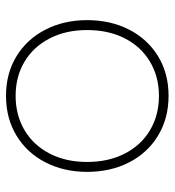

<svg xmlns="http://www.w3.org/2000/svg" viewBox="9 -566 581 639"><g transform="rotate(-90 299.5 -246.5)"><path d="M47 -247Q47 -324 78.5 -385.5Q110 -447 167.5 -482Q225 -517 300 -517Q375 -517 432 -482Q489 -447 520.5 -385.5Q552 -324 552 -247Q552 -169 520.5 -107.5Q489 -46 432 -11Q375 24 300 24Q225 24 167.5 -11Q110 -46 78.5 -107.5Q47 -169 47 -247ZM519 -247Q519 -318 491 -372Q463 -426 413.5 -455.5Q364 -485 300 -485Q236 -485 186 -455.5Q136 -426 108 -372Q80 -318 80 -247Q80 -176 108 -121.5Q136 -67 186 -37.5Q236 -8 300 -8Q364 -8 414 -38Q464 -68 491.5 -122Q519 -176 519 -247Z"/></g></svg>

Font: LINE Seed JP_TTF Thin
Style: Regular
Weight: 250
Designer: LY Corporation & Fontrix & Fontworks
Version: Version 1.008